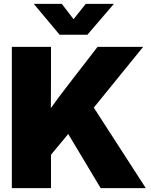

<svg xmlns="http://www.w3.org/2000/svg" viewBox="-20 -969 776 989"><path d="M190.9 -109.4V-337.9Q214.4 -373 237.5 -406Q260.7 -439 285.6 -471.9Q310.5 -504.9 337.9 -540.5L482.4 -727.5H717.3L413.1 -353L394.5 -355ZM41 0V-727.5H242.7V-571.3L241.7 -361.8L242.7 -265.6V0ZM498.5 0 323.2 -292.5 444.8 -442.9 731 0ZM298.3 -949.2 358.9 -870.1 421.9 -949.2H565.9V-948.2L430.2 -790H287.1L154.8 -948.2V-949.2Z"/></svg>

Font: Inter 28pt Black
Style: Regular
Weight: 900
Designer: Rasmus Andersson
Foundry: rsms
Version: Version 4.001;git-66647c0bb